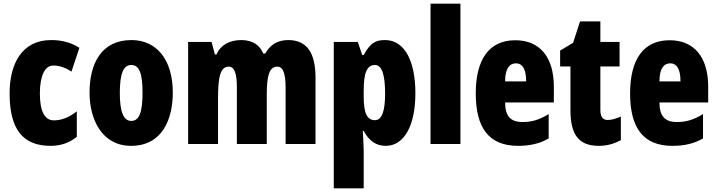

<svg xmlns="http://www.w3.org/2000/svg" viewBox="-20 -780 3883 1040"><path d="M254 10C309 10 356 -6 396 -39V-177C356 -145 314 -128 272 -128C222 -128 196 -177 196 -274C196 -371 224 -425 268 -425C302 -425 334 -414 367 -392L410 -521C366 -549 318 -563 257 -563C99 -563 32 -435 32 -274C32 -78 105 10 254 10Z M916 -278C916 -460 826 -563 692 -563C530 -563 465 -437 465 -278C465 -132 533 10 690 10C860 10 916 -136 916 -278ZM629 -276C629 -380 648 -428 691 -428C736 -428 752 -379 752 -278C752 -176 736 -125 691 -125C648 -125 629 -177 629 -276Z M1541 -563C1482 -563 1442 -536 1417 -490H1406C1389 -532 1352 -563 1287 -563C1223 -563 1174 -536 1153 -485H1144L1126 -553H999V0H1161V-248C1161 -369 1175 -419 1220 -419C1250 -419 1263 -381 1263 -307V0H1425V-264C1425 -371 1438 -419 1483 -419C1513 -419 1527 -381 1527 -307V0H1689V-360C1689 -497 1640 -563 1541 -563Z M2066 -563C2017 -563 1987 -550 1950 -482H1942L1918 -553H1788V240H1950V35C1950 14 1948 -21 1945 -71H1950C1980 -14 2020 10 2070 10C2168 10 2230 -98 2230 -275C2230 -454 2169 -563 2066 -563ZM2012 -428C2047 -428 2066 -378 2066 -273C2066 -177 2048 -129 2011 -129C1968 -129 1950 -168 1950 -256V-288C1950 -388 1968 -428 2012 -428Z M2474 0V-760H2312V0Z M2771 -562C2630 -562 2557 -459 2557 -274C2557 -90 2626 10 2786 10C2850 10 2904 -2 2952 -30V-162C2901 -131 2861 -119 2810 -119C2746 -119 2716 -151 2716 -225H2980V-310C2980 -472 2903 -562 2771 -562ZM2775 -437C2808 -437 2830 -409 2830 -339H2716C2716 -411 2741 -437 2775 -437Z M3272 -130C3245 -130 3232 -148 3232 -184V-420H3336V-553H3232V-664H3122L3084 -548L3014 -506V-420H3070V-182C3070 -52 3114 10 3223 10C3268 10 3307 -1 3343 -21V-149C3316 -137 3292 -130 3272 -130Z M3607 -562C3466 -562 3393 -459 3393 -274C3393 -90 3462 10 3622 10C3686 10 3740 -2 3788 -30V-162C3737 -131 3697 -119 3646 -119C3582 -119 3552 -151 3552 -225H3816V-310C3816 -472 3739 -562 3607 -562ZM3611 -437C3644 -437 3666 -409 3666 -339H3552C3552 -411 3577 -437 3611 -437Z"/></svg>

Font: Noto Sans Armenian ExtraCondensed Black
Style: Regular
Weight: 900
Width: 2
Designer: Monotype Design Team
Foundry: Monotype Imaging Inc.
Version: Version 2.008